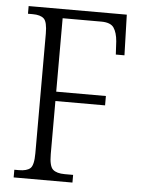

<svg xmlns="http://www.w3.org/2000/svg" viewBox="-52 -756 591 797"><g transform="rotate(5 243.5 -357.0)"><path d="M35 0V-32H54Q87 -32 101.5 -45Q116 -58 116 -108V-606Q116 -655 101.5 -668.5Q87 -682 55 -682H35V-714H444L449 -545H413L410 -600Q407 -636 393.5 -656Q380 -676 341 -676H180V-370H387V-331H180V-110Q180 -60 195.5 -46Q211 -32 245 -32H280V0Z"/></g></svg>

Font: Noto Serif Bengali Condensed Light
Style: Regular
Weight: 300
Width: 3
Designer: Juan Bruce, Universal Thirst, Indian Type Foundry and the Monotype Design Team.
Foundry: Monotype Imaging Inc.
Version: Version 2.003; ttfautohint (v1.8.4.7-5d5b)